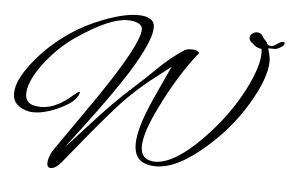

<svg xmlns="http://www.w3.org/2000/svg" viewBox="-52 -712 1361 899"><g transform="rotate(5 628.5 -262.5)"><path d="M1238 -544C1251 -551 1257 -558 1257 -565C1257 -569 1254 -571 1249 -571C1242 -571 1233 -567 1222 -559C1211 -551 1202 -547 1195 -547C1186 -547 1179 -550 1175 -556C1176 -559 1173 -563 1168 -568C1161 -575 1155 -582 1152 -588C1146 -599 1137 -605 1124 -605C1107 -605 1091 -593 1091 -577C1091 -568 1096 -560 1106 -552V-553C1121 -538 1136 -530 1151 -530C1152 -525 1153 -518 1153 -510C1153 -467 1135 -411 1100 -341C1055 -252 994 -168 917 -90C832 -3 759 40 700 40C691 40 682 39 673 36C614 19 620 -61 690 -206C743 -315 800 -408 862 -485C856 -494 843 -499 824 -499C810 -499 799 -496 791 -491C753 -466 721 -440 694 -415C641 -364 601 -326 573 -301C515 -250 448 -183 372 -98C310 -29 278 5 276 5C277 5 307 -35 368 -116C441 -213 500 -297 545 -368C608 -470 640 -542 640 -585C640 -620 614 -637 561 -637C517 -637 463 -624 398 -599C342 -577 294 -552 254 -525C187 -480 131 -429 86 -372C39 -313 15 -263 15 -222C15 -179 42 -153 95 -142H96C101 -141 108 -141 115 -141C152 -141 194 -153 241 -176C288 -199 314 -223 321 -248C322 -253 321 -255 318 -255C316 -255 306 -248 288 -233C267 -215 247 -201 230 -192C202 -177 174 -169 146 -169C135 -169 123 -170 112 -173C85 -179 72 -196 72 -225C72 -262 92 -308 132 -363C173 -418 221 -466 278 -505C379 -574 458 -609 515 -609C542 -609 585 -602 585 -571C585 -526 527 -417 410 -245L217 33C205 56 199 74 199 89C199 106 206 113 219 112C233 111 249 100 266 80L382 -62C458 -153 513 -216 547 -249C577 -278 608 -306 641 -333L739 -409L667 -252C624 -157 603 -85 603 -35C603 14 622 44 661 55C734 76 820 44 921 -41C1002 -108 1067 -184 1118 -269C1169 -354 1194 -423 1194 -476C1194 -489 1190 -508 1182 -535H1214C1223 -536 1231 -539 1238 -544ZM1207 -534C1210 -534 1212 -534 1214 -535C1216 -535 1214 -534 1207 -534Z"/></g></svg>

Font: AlexBrush
Style: Regular
Weight: 400
Designer: Robert E. Leuschke
Foundry: Robert E. Leuschke
Version: Version 1.001